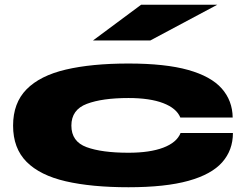

<svg xmlns="http://www.w3.org/2000/svg" viewBox="-20 -772 1034 807"><path d="M959 -213Q959 -141 914 -90Q869 -39 772 -12Q675 15 520 15Q365 15 256.5 -10Q148 -35 91.5 -92Q35 -149 35 -244Q35 -339 91.5 -396.5Q148 -454 256.5 -479.5Q365 -505 520 -505Q675 -505 771 -478Q867 -451 912 -400Q957 -349 958 -278H738Q722 -317 666 -338.5Q610 -360 520 -360Q410 -360 345 -335.5Q280 -311 280 -244Q280 -177 344 -153.5Q408 -130 520 -130Q610 -130 666.5 -151.5Q723 -173 739 -213ZM371 -602 573 -752H893L612 -602Z"/></svg>

Font: Syne ExtraBold
Style: Regular
Weight: 800
Designer: Lucas Descroix
Foundry: Bonjour Monde
Version: Version 2.200; ttfautohint (v1.8.4)